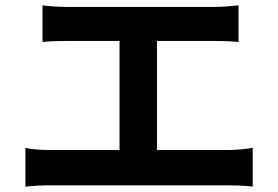

<svg xmlns="http://www.w3.org/2000/svg" viewBox="-20 -718 1040 718"><path d="M832 -157H567V-565H778C807 -565 841 -564 872 -561V-698C843 -695 809 -692 778 -692H234C206 -692 166 -694 139 -698V-561C164 -564 207 -565 234 -565H427V-157H173C142 -157 106 -158 75 -165V-20C108 -24 142 -25 173 -25H832C855 -25 897 -24 925 -20V-165C900 -161 868 -157 832 -157Z"/></svg>

Font: Spoqa Han Sans Neo Bold
Style: Bold
Weight: 700
Designer: [Spoqa Han Sans Neo] Dong-huui Kim  Younghwa Kang  Yujin Lee  [Noto Sans] Ryoko NISHIZUKA  (kana & ideographs); Paul D. 
Foundry: Spoqa (http://www.spoqa-han-sans.com)
Version: Version 1.100;hotconv 1.0.109;makeotfexe 2.5.65596